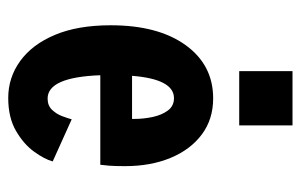

<svg xmlns="http://www.w3.org/2000/svg" viewBox="-158 -596 766 490"><g transform="rotate(90 225.0 -351.0)"><path d="M230 11Q178 11 135.8 -19.5Q93.5 -50 69 -108.2Q44.5 -166.5 44.5 -250.5Q44.5 -371.5 95.2 -441.8Q146 -512 231 -512Q284.5 -512 323.2 -483Q362 -454 383 -403.2Q404 -352.5 404 -287Q404 -260.5 402.8 -246Q401.5 -231.5 400.5 -224H172Q177 -89.5 231.5 -89.5Q249.5 -89.5 260.2 -100.8Q271 -112 276.5 -126.8Q282 -141.5 284.5 -151L392 -102.5Q386.5 -82 367.2 -55.2Q348 -28.5 314 -8.8Q280 11 230 11ZM230.5 -412Q182 -412 173.5 -305H283.5V-311Q283.5 -334.5 278.5 -357.8Q273.5 -381 262 -396.5Q250.5 -412 230.5 -412ZM161.5 -714.5H300V-578.5H161.5Z"/></g></svg>

Font: Trispace Condensed SemiBold
Style: Regular
Weight: 600
Width: 3
Designer: Tyler Finck
Foundry: Etcetera Type Company
Version: Version 1.210; ttfautohint (v1.8.3)